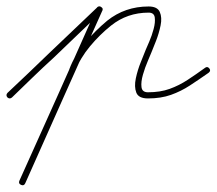

<svg xmlns="http://www.w3.org/2000/svg" viewBox="-30 -294 669 593"><path d="M-7 7Q-13 0 -7 -7Q26 -38 58 -68.5Q90 -99 122 -130Q159 -165 196 -200.5Q233 -236 270 -271Q270 -271 270 -271Q270 -271 270 -271Q277 -278 284 -271Q290 -264 284 -258Q247 -222 210 -187Q173 -152 136 -116Q103 -86 71 -55Q39 -24 7 7Q0 13 -7 7ZM281 -273Q290 -269 286 -261Q226 -127 166.5 6Q107 139 48 272Q44 281 35 277Q26 273 30 264Q90 131 149.5 -2Q209 -135 268 -268Q272 -277 281 -273ZM190 -68Q181 -72 184 -80Q201 -125 233 -162.5Q265 -200 301 -230Q356 -274 429 -274Q456 -274 463.5 -257Q471 -240 466 -215.5Q461 -191 452 -168Q443 -145 438 -133Q435 -125 426.5 -105.5Q418 -86 411.5 -63.5Q405 -41 407 -25Q409 -9 427 -9Q465 -9 494 -19.5Q523 -30 549 -47Q575 -64 604 -85Q604 -85 604 -85Q604 -85 604 -85Q611 -90 617 -82Q622 -75 614 -69Q584 -48 556.5 -30Q529 -12 498 -1Q467 10 427 10Q398 10 391 -8Q384 -26 389.5 -52Q395 -78 405 -102.5Q415 -127 420 -140Q423 -147 431 -165.5Q439 -184 444.5 -204.5Q450 -225 448 -240Q446 -255 429 -255Q363 -255 313 -215Q278 -187 248 -151Q218 -115 202 -74Q198 -65 190 -68Z"/></svg>

Font: FRB American Cursive Guidelines Arrows Extralight
Style: Italic
Weight: 200
Italic angle: -25°
Version: Version 2.0;Modular Font Editor K font №1